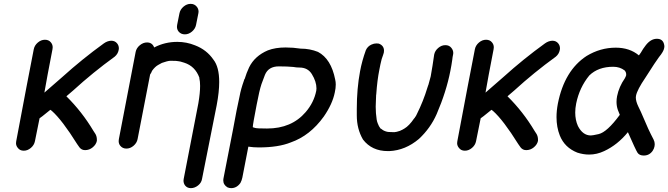

<svg xmlns="http://www.w3.org/2000/svg" viewBox="-20 -770 3463 995"><path d="M103 11Q83 11 72 -4Q63 -15 63 -28Q63 -33 64 -38Q126 -368 155 -515Q159 -535 176 -549.5Q193 -564 213 -564Q233 -564 244 -550Q253 -539 253 -525Q253 -520 252 -515Q223 -366 210 -290Q257 -330 303 -371Q406 -464 518 -545Q536 -558 556 -559Q576 -559 587 -545Q596 -534 596 -519Q596 -515 595 -511Q591 -490 574 -476Q462 -395 359 -301L324 -271Q405 -191 464 -92L475 -75Q482 -62 482 -47V-40Q478 -21 460.5 -6.5Q443 8 421 8Q403 8 392 -6L380 -23Q302 -148 249 -195L241 -201Q187 -157 185 -157L161 -38Q157 -18 140 -3.5Q123 11 103 11Z M969 205Q950 205 939 191Q931 180 931 166Q931 162 932 157L1008 -235Q1017 -288 1017 -325Q1017 -348 1013 -365V-368Q991 -427 935 -445Q911 -453 903 -453Q899 -455 862 -455Q847 -454 819 -444Q802 -435 799 -433Q783 -424 768 -403Q764 -392 758 -384L693 -49Q689 -29 672 -14.5Q655 0 635 0Q615 0 603 -15Q595 -25 595 -39Q595 -44 596 -49L683 -501Q687 -521 704.5 -535.5Q722 -550 742 -550Q769 -550 779 -524Q834 -553 899 -553Q947 -553 991 -535Q1051 -512 1086 -461Q1116 -423 1116 -345Q1116 -294 1103 -225L1027 157Q1024 177 1006.5 191Q989 205 969 205ZM910 -701Q914 -721 931 -735.5Q948 -750 968 -750Q988 -750 1000 -735Q1009 -724 1009 -709Q1009 -705 1008 -701L996 -641Q992 -621 975 -606.5Q958 -592 938 -592Q918 -592 906 -606Q897 -617 897 -631Q897 -636 898 -641Z M1364 -104Q1491 -104 1564 -189Q1607 -239 1619 -300Q1620 -306 1620 -312Q1620 -347 1596 -386Q1575 -420 1532 -420Q1516 -420 1500 -423Q1470 -426 1425 -426Q1371 -426 1353 -382L1335 -334Q1324 -301 1310 -227Q1290 -124 1290 -112Q1290 -110 1292 -110Q1294 -110 1302 -107Q1310 -104 1364 -104ZM1178 205Q1169 205 1159 201Q1137 188 1137 164Q1137 160 1138 155Q1204 -181 1206 -197L1222 -273Q1228 -307 1244 -352Q1245 -359 1248 -361Q1257 -391 1271 -421Q1300 -480 1368 -509Q1407 -524 1460 -524Q1499 -524 1538 -518Q1586 -518 1628 -501Q1696 -465 1717 -358Q1720 -346 1720 -332Q1720 -313 1715 -291Q1703 -231 1658 -166Q1587 -67 1487 -32Q1423 -6 1321 -6Q1294 -6 1267 -10L1236 150Q1233 165 1226 178Q1207 205 1178 205Z M1998 13H1990Q1907 13 1861 -47Q1829 -102 1829 -172V-206Q1829 -311 1846 -401Q1856 -455 1876 -510Q1885 -530 1905 -539Q1918 -545 1931 -545L1943 -544Q1970 -534 1970 -507Q1970 -503 1969 -497L1965 -484L1958 -464Q1951 -437 1946 -409Q1935 -355 1930 -283Q1929 -277 1929 -275V-272L1928 -246Q1927 -231 1927 -217Q1927 -183 1932 -151Q1932 -150 1932.5 -148Q1933 -146 1933.5 -144Q1934 -142 1934 -141Q1936 -133 1944 -116L1952 -104L1956 -102Q1962 -97 1971 -92H1972Q1978 -89 1987 -87L1995 -86L2023 -85L2036 -87L2053 -92Q2054 -93 2056 -93V-94Q2060 -94 2076 -104Q2100 -118 2126 -156Q2130 -159 2131 -163L2135 -168Q2138 -173 2140 -178Q2174 -246 2195 -316Q2196 -321 2198 -325L2199 -328L2200 -330L2212 -374Q2222 -429 2230 -487Q2234 -507 2251 -521.5Q2268 -536 2288 -536Q2308 -536 2319 -522Q2329 -510 2329 -495Q2329 -491 2328 -487Q2325 -474 2324 -462Q2320 -433 2314 -403Q2293 -295 2243 -179Q2211 -106 2151 -50Q2081 9 1998 13Z M2389 11Q2369 11 2358 -4Q2349 -15 2349 -28Q2349 -33 2350 -38Q2412 -368 2441 -515Q2445 -535 2462 -549.5Q2479 -564 2499 -564Q2519 -564 2530 -550Q2539 -539 2539 -525Q2539 -520 2538 -515Q2509 -366 2496 -290Q2543 -330 2589 -371Q2692 -464 2804 -545Q2822 -558 2842 -559Q2862 -559 2873 -545Q2882 -534 2882 -519Q2882 -515 2881 -511Q2877 -490 2860 -476Q2748 -395 2645 -301L2610 -271Q2691 -191 2750 -92L2761 -75Q2768 -62 2768 -47V-40Q2764 -21 2746.5 -6.5Q2729 8 2707 8Q2689 8 2678 -6L2666 -23Q2588 -148 2535 -195L2527 -201Q2473 -157 2471 -157L2447 -38Q2443 -18 2426 -3.5Q2409 11 2389 11Z M3042 -68Q3051 -68 3082 -75Q3126 -85 3192 -175L3182 -200Q3175 -220 3175 -242Q3175 -257 3178 -272Q3188 -321 3218 -364Q3223 -373 3225 -380V-385Q3225 -396 3217 -405Q3192 -424 3158 -424Q3080 -424 3034 -379Q2983 -317 2966 -234Q2961 -209 2961 -187Q2961 -148 2975 -117Q3000 -68 3042 -68ZM3316 36Q3293 36 3283.5 21Q3274 6 3234 -85Q3180 -19 3111 13Q3073 31 3033 31Q3003 31 2972 21Q2906 -5 2881 -68Q2864 -111 2864 -163Q2864 -196 2871 -233Q2905 -405 3020 -480Q3091 -523 3171 -523Q3243 -523 3291 -483L3301 -497Q3312 -517 3327 -536Q3353 -569 3384 -569Q3414 -569 3421 -542Q3423 -535 3423 -529Q3423 -525 3422 -521Q3419 -503 3395 -474Q3381 -456 3325 -368Q3282 -305 3276 -274Q3275 -270 3275 -265Q3275 -245 3288 -218Q3302 -190 3314 -161Q3338 -102 3367 -47Q3373 -35 3373 -23Q3373 -18 3372 -12Q3370 0 3362 12Q3345 36 3316 36Z"/></svg>

Font: Bad Comic
Style: Italic
Weight: 400
Italic angle: -11°
Designer: GGBotNet
Foundry: GGBotNet
Version: 0.95